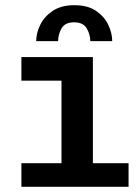

<svg xmlns="http://www.w3.org/2000/svg" viewBox="-20 -720 540 740"><path d="M62.5 0V-91H217V-409H62.5V-500H338V-91H475.5V0ZM266.5 -700Q318 -700 350 -678.2Q382 -656.5 397.2 -624.5Q412.5 -592.5 412.5 -561.5H328Q328 -586.5 314.5 -610.2Q301 -634 265.5 -634Q230 -634 217 -610.2Q204 -586.5 204 -561.5H119.5Q119.5 -592.5 135.2 -624.5Q151 -656.5 183.5 -678.2Q216 -700 266.5 -700Z"/></svg>

Font: Trispace Medium
Style: Regular
Weight: 500
Designer: Tyler Finck
Foundry: Etcetera Type Company
Version: Version 1.210; ttfautohint (v1.8.3)